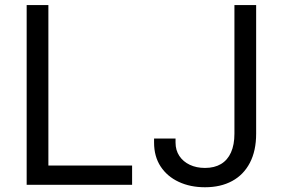

<svg xmlns="http://www.w3.org/2000/svg" viewBox="-20 -748 1144 777"><path d="M87.9 0V-727.5H175.8V-78.1H514.6V0ZM809.6 9.8Q750 9.8 703.4 -12Q656.7 -33.7 630.1 -74.2Q603.5 -114.7 603.5 -170.9V-187.5H690.4V-170.9Q690.4 -140.1 705.8 -116.9Q721.2 -93.8 748 -81.1Q774.9 -68.4 809.6 -68.4Q847.7 -68.4 874.3 -84.2Q900.9 -100.1 914.8 -131.1Q928.7 -162.1 928.7 -207V-727.5H1016.6V-207Q1016.6 -137.7 991.2 -89.1Q965.8 -40.5 919.4 -15.4Q873 9.8 809.6 9.8Z"/></svg>

Font: Inter
Style: Regular
Weight: 400
Designer: Rasmus Andersson
Foundry: rsms
Version: Version 4.000;git-8c9346024